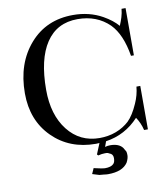

<svg xmlns="http://www.w3.org/2000/svg" viewBox="-91 -739 851 989"><g transform="rotate(-10 334.5 -244.5)"><path d="M636 -244V-17H616Q607 -55 586 -86Q515 -9 413 6L403 34Q415 30 430 30Q476 30 495 56Q498 60 503 70Q509 75 509 96Q509 112 498 133Q470 175 394 175Q385 175 372 173Q355 171 349 171L313 160L326 131L334 133Q372 142 383 142Q416 142 429 128Q438 119 438 98Q438 77 419 71Q412 66 404 66Q400 66 396 66Q380 66 361 71L355 65L378 9Q369 10 360 10Q222 10 133 -79Q44 -168 44 -309Q44 -466 132 -566Q218 -664 358 -664Q443 -664 511 -626Q559 -599 586 -567Q595 -588 601.5 -609Q608 -630 610 -652H631V-405H616Q597 -520 543 -575Q478 -639 377 -639Q269 -639 212 -553.5Q155 -468 155 -308Q155 -177 218 -96.5Q281 -16 384 -16Q405 -16 427 -19.5Q449 -23 470 -31Q491 -39 508.5 -50Q526 -61 539 -73Q568 -101 593 -158Q612 -200 616 -244Z"/></g></svg>

Font: New Athena Unicode
Style: Regular
Weight: 400
Designer: J. Rusten 1997; rev. by R. Hancock 2001, 2002, rev. by D. Mastronarde 2002-2021
Foundry: GreekKeys New Athena Unicode
Version: Version 5.008